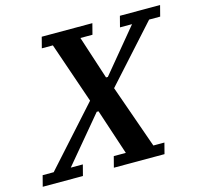

<svg xmlns="http://www.w3.org/2000/svg" viewBox="-147 -810 974 923"><g transform="rotate(-15 340.5 -349.0)"><path d="M-31 -54H24L282 -341L178 -644H123L137 -698H389L375 -644H315L385 -429H394L572 -644H512L526 -698H726L712 -644H657L409 -369L520 -54H575L561 0H309L323 -54H383L308 -281H299L109 -54H169L155 0H-45Z"/></g></svg>

Font: IBM Plex Serif SmBld
Style: Italic
Weight: 600
Italic angle: -14°
Designer: Mike Abbink, Paul van der Laan, Pieter van Rosmalen
Foundry: Bold Monday
Version: Version 3.001